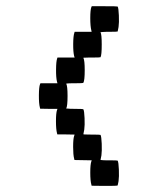

<svg xmlns="http://www.w3.org/2000/svg" viewBox="-20 -570 456 623"><path d="M276.4 -546.9 277.8 -549.8H319.3Q360.8 -549.8 361.8 -548.8Q364.7 -543.9 365.7 -520Q366.7 -496.1 364.7 -482.4Q362.3 -468.8 361.8 -467.8Q360.8 -466.8 333 -466.8Q330.1 -466.8 326.9 -466.8Q323.7 -466.8 321 -466.6Q318.4 -466.3 315.9 -466.3Q313.5 -466.3 311.8 -466.1Q310.1 -465.8 308.6 -465.8Q307.1 -465.8 306.6 -465.8L306.2 -465.3Q310.1 -458.5 310.1 -425.8Q310.1 -391.1 306.2 -384.3Q305.2 -383.3 277.8 -383.3Q273.4 -383.3 269.3 -383.3Q265.1 -383.3 261.7 -383.1Q258.3 -382.8 255.6 -382.8Q252.9 -382.8 252 -382.8L250.5 -382.3Q254.9 -374.5 254.9 -342.3Q254.9 -309.1 250.5 -301.3Q249 -299.8 222.2 -299.8Q217.8 -299.8 213.6 -299.8Q209.5 -299.8 206.1 -299.6Q202.6 -299.3 200 -299.3Q197.3 -299.3 196.3 -298.8H194.8Q199.2 -291 199.2 -258.8Q199.2 -225.6 194.8 -217.8H198.2Q201.7 -217.3 208.3 -217Q214.8 -216.8 222.2 -216.8Q249 -216.8 250.5 -215.3Q253.4 -210.4 254.4 -186.8Q255.4 -163.1 253.4 -149.4Q251 -135.3 250.5 -134.3L253.9 -133.8Q257.3 -133.8 263.9 -133.5Q270.5 -133.3 277.8 -133.3Q305.2 -133.3 306.2 -132.3Q309.1 -127.4 310.1 -103.5Q311 -79.6 309.1 -65.9Q306.6 -52.2 306.2 -51.3L307.6 -50.8Q308.6 -50.8 311 -50.5Q313.5 -50.3 316.9 -50Q320.3 -49.8 324.5 -49.8Q328.6 -49.8 333 -49.8Q360.8 -49.8 361.8 -48.8Q364.7 -43.9 365.7 -20Q366.7 3.9 364.7 17.6Q362.3 31.2 361.3 32.2Q360.4 33.2 318.8 33.2L277.3 32.7L276.4 28.8Q272.9 16.6 272.9 -10Q272.9 -36.6 276.4 -46.4L277.8 -49.8L249.5 -50.3L221.7 -50.8L220.7 -54.7Q217.3 -67.4 217.3 -93.5Q217.3 -119.6 220.7 -129.4L222.2 -133.3L194.3 -133.8H166L165 -137.7Q161.6 -150.4 161.6 -176.8Q161.6 -203.1 165 -212.9L166.5 -216.8H138.7L110.4 -217.3L109.4 -221.2Q106 -233.9 106.2 -261Q106.4 -288.1 109.9 -296.9L111.3 -299.8H138.7H166.5L165 -304.7Q161.6 -317.9 161.9 -344.5Q162.1 -371.1 165.5 -380.4L166.5 -383.3H194.3H222.2L220.7 -387.7Q217.3 -400.9 217.5 -427.5Q217.8 -454.1 221.2 -463.4L222.2 -466.8H250H277.3L276.4 -471.2Q272.9 -484.9 272.9 -511.2Q272.9 -537.6 276.4 -546.9Z"/></svg>

Font: VT323
Style: Regular
Weight: 400
Monospace: yes
Version: Version 001.002